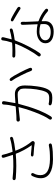

<svg xmlns="http://www.w3.org/2000/svg" viewBox="1065 -1892 870 3040"><g transform="rotate(-90 1500.0 -372.0)"><path d="M494 32Q354 30 278 -17Q198 -67 198 -163Q198 -221 230 -290Q245 -323 268 -311Q290 -300 272 -268Q247 -224 247 -165Q247 -19 497 -16Q633 -15 707 -32Q742 -40 748 -15Q753 10 717 16Q625 33 494 32ZM781 -270Q767 -251 736 -260Q710 -267 577 -275Q541 -277 542 -298Q544 -320 580 -317L717 -304Q722 -304 719 -308Q638 -421 588 -551Q585 -558 578 -557Q401 -541 202 -557Q166 -560 168 -586Q171 -612 207 -607Q382 -587 564 -602Q569 -602 567 -607L525 -739Q514 -774 541 -780Q569 -786 573 -749Q577 -720 615 -613Q617 -607 624 -608Q759 -625 810 -643Q844 -656 852 -632Q859 -608 825 -598Q758 -579 638 -565Q633 -564 635 -559Q679 -441 747 -347Q757 -333 768 -320L773 -314Q795 -289 781 -270Z M1179 -5Q1159 26 1137 11Q1114 -5 1136 -34Q1180 -92 1245 -260Q1295 -389 1324 -509Q1325 -514 1320 -513L1133 -493Q1097 -489 1095 -518Q1094 -547 1130 -547H1152Q1169 -547 1186 -548L1328 -558Q1335 -559 1337 -566Q1363 -678 1364 -741Q1364 -778 1394 -775Q1424 -772 1417 -736L1388 -568Q1387 -563 1392 -563L1497 -570Q1516 -571 1535 -571Q1585 -571 1621 -542Q1667 -504 1667 -415Q1667 -316 1653 -222Q1638 -114 1609 -57Q1587 -12 1552 6Q1522 21 1473 21Q1413 21 1382 13Q1347 3 1353 -21Q1360 -44 1395 -33Q1412 -28 1472 -28Q1505 -28 1525 -38Q1551 -51 1567 -85Q1591 -138 1605 -232Q1618 -318 1618 -409Q1618 -477 1600 -493Q1587 -505 1573 -516Q1561 -527 1524 -527Q1507 -527 1490 -526L1385 -519Q1377 -519 1375 -512Q1293 -188 1179 -5ZM1930 -300Q1905 -291 1893 -325Q1879 -369 1828 -470Q1771 -583 1751 -606Q1727 -633 1746 -649Q1764 -664 1787 -636Q1811 -607 1872 -491Q1924 -390 1942 -342Q1955 -308 1930 -300Z M2390 12Q2335 -22 2335 -87Q2335 -152 2392 -190Q2444 -225 2521 -225Q2580 -225 2631 -212Q2636 -211 2636 -216L2627 -443Q2625 -479 2651 -479Q2676 -479 2675 -443L2674 -401Q2674 -384 2675 -367L2682 -206Q2682 -198 2690 -195Q2785 -162 2865 -96Q2893 -73 2876 -53Q2859 -34 2832 -58Q2771 -112 2689 -147Q2684 -149 2684 -144L2685 -90Q2685 -32 2645 4Q2601 43 2520 43Q2439 43 2390 12ZM2612 -35Q2639 -61 2639 -105L2638 -157Q2638 -165 2631 -167Q2577 -183 2521 -183Q2460 -183 2421 -157Q2382 -131 2382 -91Q2382 -51 2415.5 -27.5Q2449 -4 2514.5 -4Q2580 -4 2612 -35ZM2180 -179Q2158 -150 2136 -168Q2114 -186 2139 -213Q2171 -250 2235 -364Q2294 -471 2328 -563Q2330 -568 2325 -568L2240 -565Q2221 -564 2202 -564L2143 -565Q2107 -566 2108 -591Q2110 -615 2146 -611Q2156 -610 2222 -610Q2293 -610 2338 -615Q2346 -616 2348 -624Q2378 -719 2379 -754Q2381 -791 2409 -787Q2438 -783 2429 -747L2398 -626Q2397 -621 2402 -622Q2483 -634 2526 -648Q2561 -659 2568 -636Q2574 -612 2539 -603Q2477 -586 2391 -575Q2382 -574 2379 -566Q2343 -466 2281.5 -349Q2220 -232 2180 -179ZM2906 -491Q2890 -471 2863 -495Q2857 -500 2786 -542Q2725 -579 2707 -588Q2674 -603 2683 -623Q2692 -644 2725 -629Q2749 -619 2820 -578Q2887 -538 2894 -533Q2923 -510 2906 -491Z"/></g></svg>

Font: Resource Han Rounded KR Light
Style: Regular
Weight: 300
Designer: Cyano Hao (round all glyphs); Ryoko NISHIZUKA 西塚涼子 (kana, bopomofo & ideographs); Paul D. Hunt (Latin, Greek & Cyrillic)
Foundry: Cyano Hao
Version: 0.990